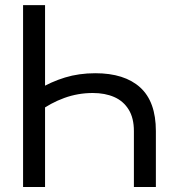

<svg xmlns="http://www.w3.org/2000/svg" viewBox="-20 -748 705 768"><path d="M603.5 -223.6V0H515.6V-223.6Q515.6 -275.9 494.6 -309.8Q473.6 -343.8 436.8 -359.9Q399.9 -376 351.1 -376Q292 -376 237.3 -356.2Q182.6 -336.4 132.8 -299.8V-390.1Q184.1 -420.9 240 -438Q295.9 -455.1 361.3 -455.1Q478 -455.1 540.8 -398.2Q603.5 -341.3 603.5 -223.6ZM160.2 0H72.3V-727.5H160.2Z"/></svg>

Font: Intratopia Thin
Style: Regular
Weight: 100
Designer: Rasmus Andersson
Foundry: rsms
Version: Version 3.000;Glyphs 3.2.3 (3260)